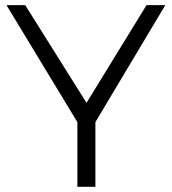

<svg xmlns="http://www.w3.org/2000/svg" viewBox="-20 -719 662 739"><path d="M616.2 -699.2 347.2 -249V0H277.8V-249L4.9 -699.2H77.1L313 -323.2L543.9 -699.2Z"/></svg>

Font: Montserrat arm Light
Style: Regular
Weight: 300
Designer: Julieta Ulanovsky
Foundry: Julieta Ulanovsky
Version: Version 6.000;PS 006.000;hotconv 1.0.88;makeotf.lib2.5.64775